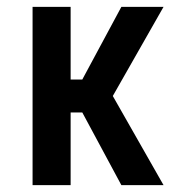

<svg xmlns="http://www.w3.org/2000/svg" viewBox="-20 -540 540 560"><path d="M75 0V-520H186V-308H220L334 -520H457L309 -260L457 0H334L220 -212H186V0Z"/></svg>

Font: Iosevka SS18
Style: Bold
Weight: 700
Monospace: yes
Designer: Belleve Invis
Foundry: Belleve Invis
Version: Version 25.1.1; ttfautohint (v1.8.4)